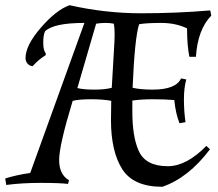

<svg xmlns="http://www.w3.org/2000/svg" viewBox="-74 -702 838 737"><path d="M193 -682Q331 -651 467 -651Q603 -651 733 -662L737 -642Q685 -589 678 -484H653Q644 -527 644 -593Q601 -614 544.5 -614Q488 -614 460 -609Q443 -557 435 -365Q466 -358 512 -358Q601 -358 621 -401L641 -397Q632 -365 632 -320.5Q632 -276 638 -233L615 -229Q600 -267 595 -318Q558 -321 513 -321Q468 -321 434 -316V-273Q434 -178 458 -124Q484 -64 570 -64Q642 -64 718 -142L732 -129Q649 -19 549 15Q438 15 395 -53Q352 -121 352 -241Q352 -247 353 -315Q322 -321 276 -321Q230 -321 205 -315Q153 -144 153 -88Q153 -32 191 -10L187 4Q156 0 82.5 0Q9 0 -50 8L-54 -17Q-9 -31 42 -38L250 -614Q132 -614 99 -582Q92 -568 92 -538Q92 -508 102 -497L101 -490Q76 -475 51 -448Q39 -449 31.5 -458Q24 -467 24 -479Q24 -528 83 -596Q142 -664 193 -682ZM223 -364Q246 -358 288 -358Q330 -358 355 -365Q361 -475 363.5 -511Q366 -547 366 -571Q366 -595 363 -611Q349 -614 330.5 -614Q312 -614 295 -611Z"/></svg>

Font: Almendra SC
Style: Regular
Weight: 400
Designer: Ana Sanfelippo
Foundry: Ana Sanfelippo
Version: Version 1.002